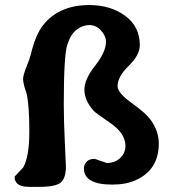

<svg xmlns="http://www.w3.org/2000/svg" viewBox="-20 -721 679 751"><path d="M350.6 -99.6 397.5 -83.5Q430.2 -83.5 450.4 -103.3Q470.7 -123 470.7 -149.9Q470.7 -199.2 411.6 -239.7Q352.5 -280.3 345.7 -288.1Q310.1 -329.1 310.1 -370.1Q310.1 -411.1 352.3 -464.4Q394.5 -517.6 394.5 -557.6Q394.5 -580.6 375 -601.8Q355.5 -623 329.8 -623Q304.2 -623 280.5 -605.5Q256.8 -587.9 243.2 -545.9Q229.5 -503.9 229.5 -313.5Q229.5 -249 233.6 -163.6Q237.8 -78.1 237.8 -69.8Q237.8 -24.9 218.3 -7.6Q198.7 9.8 135.3 9.8H92.8Q57.6 9.8 44.4 -6.3L37.6 -18.1V-30.8L70.3 -65.4Q94.7 -106 94.7 -207.5Q94.7 -309.1 84 -355.5L78.6 -371.6Q70.3 -397.9 70.3 -412.4Q70.3 -426.8 83.5 -459.5Q96.7 -492.2 100.6 -508.3Q118.7 -585 148.9 -623Q211.4 -701.2 329.1 -701.2Q413.1 -701.2 470 -658.9Q526.9 -616.7 526.9 -544.4Q526.9 -505.9 483.4 -463.4Q439.9 -420.9 439.9 -384.8Q439.9 -357.4 494.4 -318.6Q548.8 -279.8 568.4 -253.4Q601.1 -209 601.1 -159.7Q601.1 -57.1 511.7 -16.6Q473.6 1 418.9 1Q308.1 1 308.1 -62.5Q308.1 -75.2 317.9 -87.4Q327.6 -99.6 350.6 -99.6Z"/></svg>

Font: Averia Serif Libre RX
Style: Bold
Weight: 700
Version: Version 1.002